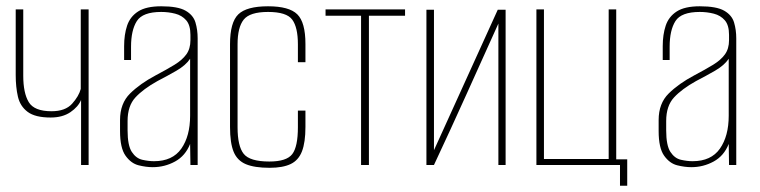

<svg xmlns="http://www.w3.org/2000/svg" viewBox="-20 -525 2417 611"><path d="M238 0V-207Q229 -185 204 -168Q179 -151 141 -151Q92 -151 68 -169Q44 -187 37 -217.5Q30 -248 30 -286V-495H54V-284Q54 -229 71.5 -200Q89 -171 144 -171Q188 -171 209.5 -195Q231 -219 237 -242V-495H262V0Z M466 7Q445 7 421 1Q397 -5 379.5 -29.5Q362 -54 362 -108V-143Q362 -196 394 -227.5Q426 -259 475 -285Q511 -304 535.5 -319Q560 -334 573 -352Q586 -370 586 -397V-414Q586 -445 572.5 -460.5Q559 -476 537.5 -481.5Q516 -487 493 -487Q434 -487 415.5 -458Q397 -429 397 -376V-334H375V-378Q375 -415 384.5 -443.5Q394 -472 419.5 -488.5Q445 -505 493 -505Q546 -505 570.5 -491Q595 -477 602 -453.5Q609 -430 609 -403V0H586L585 -67Q570 -29 537 -11Q504 7 466 7ZM470 -12Q529 -12 557 -52Q585 -92 585 -157V-338Q571 -317 541.5 -300Q512 -283 481 -267Q436 -242 411 -215Q386 -188 386 -140V-110Q386 -62 399.5 -41.5Q413 -21 433 -16.5Q453 -12 470 -12Z M838 9Q790 9 762.5 -2.5Q735 -14 723.5 -42Q712 -70 712 -121V-384Q712 -454 738.5 -479.5Q765 -505 833 -505Q900 -505 926 -479.5Q952 -454 952 -385V-327H928V-384Q928 -438 910 -462.5Q892 -487 833 -487Q775 -487 755.5 -462.5Q736 -438 736 -384V-120Q736 -60 755.5 -35.5Q775 -11 837 -11Q892 -11 910 -34.5Q928 -58 928 -120V-173H952V-121Q952 -72 941 -43.5Q930 -15 905 -3Q880 9 838 9Z M1129 0V-475H1016V-495H1269V-475H1154V0Z M1337 0V-494H1361V-47L1564 -494H1589V0H1566V-450Q1515 -337 1464.5 -225Q1414 -113 1361 0Z M1953 66V0H1687V-495H1711V-19H1917V-495H1941V-18H1976V66Z M2180 7Q2159 7 2135 1Q2111 -5 2093.5 -29.5Q2076 -54 2076 -108V-143Q2076 -196 2108 -227.5Q2140 -259 2189 -285Q2225 -304 2249.5 -319Q2274 -334 2287 -352Q2300 -370 2300 -397V-414Q2300 -445 2286.5 -460.5Q2273 -476 2251.5 -481.5Q2230 -487 2207 -487Q2148 -487 2129.5 -458Q2111 -429 2111 -376V-334H2089V-378Q2089 -415 2098.5 -443.5Q2108 -472 2133.5 -488.5Q2159 -505 2207 -505Q2260 -505 2284.5 -491Q2309 -477 2316 -453.5Q2323 -430 2323 -403V0H2300L2299 -67Q2284 -29 2251 -11Q2218 7 2180 7ZM2184 -12Q2243 -12 2271 -52Q2299 -92 2299 -157V-338Q2285 -317 2255.5 -300Q2226 -283 2195 -267Q2150 -242 2125 -215Q2100 -188 2100 -140V-110Q2100 -62 2113.5 -41.5Q2127 -21 2147 -16.5Q2167 -12 2184 -12Z"/></svg>

Font: Alumni Sans SC Thin
Style: Regular
Weight: 100
Designer: Robert E. Leuschke
Foundry: Robert E. Leuschke
Version: Version 1.018